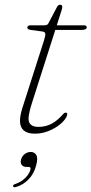

<svg xmlns="http://www.w3.org/2000/svg" viewBox="-20 -555 385 808"><path d="M158 -422.5 106.5 -429.5Q101.5 -430.5 98.2 -433Q95 -435.5 95 -439Q95 -443.5 98.5 -446Q102 -448.5 108 -448.5H167Q173.5 -448.5 177.5 -450.5Q181.5 -452.5 183.5 -456.5L220 -526Q223 -531.5 226.5 -533.2Q230 -535 233.5 -535Q237.5 -535 239.8 -533Q242 -531 242 -525.5Q242 -522 240.8 -517Q239.5 -512 237 -505L114 -120Q94 -58.5 103 -39.8Q112 -21 142 -21Q170 -21 195 -33.2Q220 -45.5 246 -75Q249.5 -79 252 -80Q254.5 -81 256.5 -81Q260 -81 261.5 -79.2Q263 -77.5 263 -75Q262.5 -64.5 251.5 -50.5Q240.5 -36.5 221.8 -23.5Q203 -10.5 178.5 -1.5Q154 7.5 127 7.5Q95.5 7.5 80.2 -5.8Q65 -19 64.2 -43.2Q63.5 -67.5 74 -100L165.5 -386Q172 -406.5 170.5 -413.8Q169 -421 158 -422.5ZM178.5 -429 185 -448.5H333.5Q345 -448.5 345 -440Q345 -434.5 339 -431.8Q333 -429 322 -429ZM91.5 147.5Q77 147.5 71 138.5Q65 129.5 68.5 117Q72 102.5 83.8 93.5Q95.5 84.5 109.5 84.5Q125.5 84.5 133 97.8Q140.5 111 132 141.5Q123 176.5 100 200Q77 223.5 47 232Q42 233.5 39 232.8Q36 232 35 228.5Q34.5 225.5 37 223Q39.5 220.5 44 219.5Q60.5 214 73.8 204.5Q87 195 96 183Q105 171 108 159Q111 147.5 100 147.5Z"/></svg>

Font: Fraunces Thin
Style: Italic
Weight: 250
Italic angle: -16°
Version: Version 1.000;[b76b70a41]